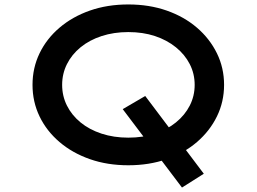

<svg xmlns="http://www.w3.org/2000/svg" viewBox="-20 -732 1153 862"><path d="M797 110 531 -242 632 -301 895 48ZM556 10Q462 10 383.5 -17.5Q305 -45 247 -94.5Q189 -144 157.5 -209.5Q126 -275 126 -351Q126 -427 157.5 -492.5Q189 -558 247 -607.5Q305 -657 383.5 -684.5Q462 -712 556 -712Q650 -712 728.5 -684.5Q807 -657 864.5 -607.5Q922 -558 954 -492.5Q986 -427 986 -351Q986 -275 954 -209.5Q922 -144 864.5 -94.5Q807 -45 728.5 -17.5Q650 10 556 10ZM556 -114Q622 -114 676 -132Q730 -150 770 -182.5Q810 -215 832 -258Q854 -301 854 -351Q854 -401 832 -444Q810 -487 770 -519.5Q730 -552 676 -570Q622 -588 556 -588Q491 -588 436 -570Q381 -552 341.5 -519.5Q302 -487 280.5 -444Q259 -401 259 -351Q259 -301 280.5 -258Q302 -215 341.5 -182.5Q381 -150 436 -132Q491 -114 556 -114Z"/></svg>

Font: Lexend Zetta Medium
Style: Regular
Weight: 500
Designer: Bonnie Shaver-Troup, Thomas Jockin
Foundry: Lexend
Version: Version 1.007